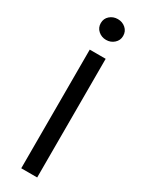

<svg xmlns="http://www.w3.org/2000/svg" viewBox="-235 -944 752 981"><g transform="rotate(30 141.0 -453.5)"><path d="M94 0V-700H188V0ZM141 -784.5Q114 -784.5 94.5 -801.8Q75 -819 75 -846Q75 -873 94.5 -890Q114 -907 141 -907Q168 -907 187.5 -890Q207 -873 207 -845.5Q207 -819.5 187.5 -802Q168 -784.5 141 -784.5Z"/></g></svg>

Font: Geologica Roman Light
Style: Regular
Weight: 300
Designer: Sindre Bremnes, Frode Helland
Foundry: Monokrom Skriftforlag AS
Version: Version 1.010;gftools[0.9.28]